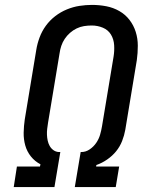

<svg xmlns="http://www.w3.org/2000/svg" viewBox="-20 -763 640 783"><path d="M36 0 49 -84H143L145 -93Q122 -105 106 -125Q90 -145 83 -170Q76 -195 76.5 -222Q77 -249 81 -276L128 -560Q132 -585 141.5 -610.5Q151 -636 167 -658Q183 -680 205 -697Q227 -714 252.5 -724.5Q278 -735 304 -739Q330 -743 355 -743Q385 -743 413.5 -737.5Q442 -732 466.5 -718Q491 -704 508 -682Q525 -660 533.5 -633Q542 -606 542 -576.5Q542 -547 538 -518L491 -234Q487 -211 478 -188Q469 -165 453.5 -146Q438 -127 417 -112.5Q396 -98 373 -90L372 -84H466L452 0H285L309 -143H312Q330 -143 346 -154Q362 -165 372.5 -180.5Q383 -196 388 -213Q393 -230 396 -248L443 -531Q447 -555 445.5 -579Q444 -603 432.5 -622Q421 -641 399.5 -650Q378 -659 354 -659Q354 -659 354 -659Q354 -659 354 -659Q338 -659 322.5 -656.5Q307 -654 292.5 -647Q278 -640 265.5 -629Q253 -618 244 -604.5Q235 -591 230 -576Q225 -561 223 -546L176 -263Q174 -250 172.5 -238Q171 -226 171.5 -213.5Q172 -201 174.5 -189.5Q177 -178 182.5 -168Q188 -158 197.5 -151Q207 -144 219 -143H226L202 0Z"/></svg>

Font: Iosevka Curly Slab MdExObl
Style: Regular
Weight: 500
Width: 7
Italic angle: -9°
Monospace: yes
Designer: Belleve Invis
Foundry: Belleve Invis
Version: Version 11.1.0; ttfautohint (v1.8.3)